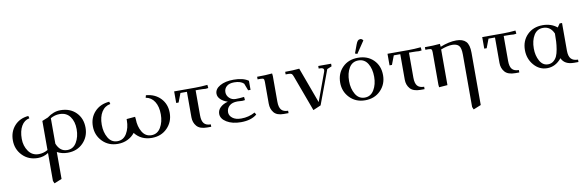

<svg xmlns="http://www.w3.org/2000/svg" viewBox="-59 -1191 6246 2042"><g transform="rotate(-10 3064.5 -170.0)"><path d="M41 -223Q41 -317 97.5 -380Q154 -443 248 -451L255 -425Q200 -415 168.5 -361.5Q137 -308 137 -223Q137 -147 177 -89.5Q217 -32 288 -32Q340 -32 386 -59V-373L450 -399Q519 -452 594 -452Q698 -452 762 -388Q826 -324 826 -223Q826 -126 761 -59.5Q696 7 594 7Q531 7 480 -21V270L398 303L386 275V-27Q335 7 272 7Q171 7 106 -60Q41 -127 41 -223ZM480 -111Q515 -22 594 -22Q659 -22 694.5 -81.5Q730 -141 730 -223Q730 -306 691 -359.5Q652 -413 578 -413Q526 -413 480 -386Z M905 -223Q905 -317 964.5 -380Q1024 -443 1122 -451L1129 -425Q1069 -415 1035 -361.5Q1001 -308 1001 -223Q1001 -142 1036 -82Q1071 -22 1136 -22Q1201 -22 1236.5 -81.5Q1272 -141 1272 -223V-237L1365 -245L1368 -219Q1369 -139 1404 -80.5Q1439 -22 1503 -22Q1568 -22 1603.5 -81.5Q1639 -141 1639 -223Q1639 -308 1605 -361.5Q1571 -415 1511 -425L1518 -451Q1616 -443 1675.5 -380Q1735 -317 1735 -223Q1735 -126 1670 -59.5Q1605 7 1503 7Q1387 7 1320 -79Q1290 -40 1242.5 -16.5Q1195 7 1136 7Q1035 7 970 -60Q905 -127 905 -223Z M1821 -314V-439H2048Q2111 -439 2181 -446L2184 -418V-411L2156 -408Q2126 -411 2079 -411H2048V-141Q2048 -80 2071 -53Q2094 -26 2144 -26V0H2101Q2022 0 1988 -39.5Q1954 -79 1954 -136V-411H1884L1847 -314Z M2251 -120Q2251 -159 2281 -188.5Q2311 -218 2364 -232Q2315 -248 2287.5 -275.5Q2260 -303 2260 -336Q2260 -387 2317 -419.5Q2374 -452 2465 -452Q2567 -452 2624 -412V-314H2598L2569 -390Q2536 -423 2465 -423Q2412 -423 2384 -398.5Q2356 -374 2356 -336Q2356 -300 2383 -273Q2410 -246 2452 -246Q2493 -246 2543 -252L2546 -224V-217L2518 -214Q2487 -217 2465 -217Q2408 -217 2377.5 -189.5Q2347 -162 2347 -120Q2347 -84 2380.5 -57.5Q2414 -31 2475 -31Q2556 -31 2624 -69L2638 -45Q2576 7 2465 7Q2372 7 2311.5 -30Q2251 -67 2251 -120Z M2717 -411V-439Q2810 -439 2880 -446L2883 -418V-141Q2883 -80 2906 -53Q2929 -26 2979 -26V0H2926Q2853 0 2821 -39.5Q2789 -79 2789 -136V-371Q2789 -396 2782 -403.5Q2775 -411 2750 -411Z M3020 -411V-439Q3108 -439 3173 -446L3315 -60L3429 -370Q3432 -379 3432 -387Q3432 -411 3390 -411H3377V-439H3516V-411L3466 -390L3329 -22L3245 14L3103 -371Q3094 -396 3086 -403Q3078 -410 3054 -411Z M3576 -223Q3576 -323 3640 -387.5Q3704 -452 3807 -452Q3911 -452 3975 -388Q4039 -324 4039 -223Q4039 -126 3974 -59.5Q3909 7 3807 7Q3706 7 3641 -60Q3576 -127 3576 -223ZM3672 -223Q3672 -142 3707 -82Q3742 -22 3807 -22Q3872 -22 3907.5 -81.5Q3943 -141 3943 -223Q3943 -309 3908 -366Q3873 -423 3807 -423Q3741 -423 3706.5 -366Q3672 -309 3672 -223ZM3785 -502 3819 -594Q3829 -621 3839.5 -632Q3850 -643 3867 -643Q3884 -643 3897 -624L3809 -493Z M4125 -314V-439H4352Q4415 -439 4485 -446L4488 -418V-411L4460 -408Q4430 -411 4383 -411H4352V-141Q4352 -80 4375 -53Q4398 -26 4448 -26V0H4405Q4326 0 4292 -39.5Q4258 -79 4258 -136V-411H4188L4151 -314Z M4529 -411V-439Q4622 -439 4692 -446L4695 -418V-414Q4791 -452 4869 -452Q4939 -452 4973 -416.5Q5007 -381 5007 -295V270L4925 303L4913 275V-290Q4913 -366 4889 -389.5Q4865 -413 4819 -413Q4767 -413 4695 -385V0L4604 7L4601 -19V-371Q4601 -396 4594 -403.5Q4587 -411 4562 -411Z M5148 -314V-439H5375Q5438 -439 5508 -446L5511 -418V-411L5483 -408Q5453 -411 5406 -411H5375V-141Q5375 -80 5398 -53Q5421 -26 5471 -26V0H5428Q5349 0 5315 -39.5Q5281 -79 5281 -136V-411H5211L5174 -314Z M5571 -223Q5571 -323 5635 -387.5Q5699 -452 5802 -452Q5894 -452 5957 -400L5984 -439H6010V-141Q6010 -80 6034.5 -53Q6059 -26 6110 -26V0H6063Q5960 0 5928 -73Q5863 7 5772 7Q5688 7 5629.5 -61Q5571 -129 5571 -223ZM5667 -223Q5667 -147 5699 -89.5Q5731 -32 5788 -32Q5822 -32 5846.5 -51.5Q5871 -71 5884 -99.5Q5897 -128 5904.5 -172.5Q5912 -217 5914 -254.5Q5916 -292 5916 -342Q5881 -423 5802 -423Q5736 -423 5701.5 -366Q5667 -309 5667 -223Z"/></g></svg>

Font: Dihjauti
Style: Bold
Weight: 700
Designer: T. Christopher White
Version: Version 3.0.0